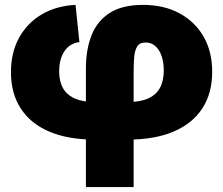

<svg xmlns="http://www.w3.org/2000/svg" viewBox="-20 -554 904 778"><path d="M328.1 204.1V-275.9Q328.1 -353.5 351.1 -411.4Q374 -469.2 424.8 -501.7Q475.6 -534.2 559.6 -534.2Q643.6 -534.2 706.5 -500.5Q769.5 -466.8 804.7 -406Q839.8 -345.2 839.8 -262.7Q839.8 -176.3 800 -115Q760.3 -53.7 683.8 -21Q607.4 11.7 497.1 11.7H365.2Q254.9 11.7 179 -21Q103 -53.7 63.7 -115Q24.4 -176.3 24.4 -261.7Q24.4 -340.8 57.1 -400.6Q89.8 -460.4 148.7 -495.4Q207.5 -530.3 286.1 -534.2L301.8 -383.3Q278.8 -381.3 260 -366.9Q241.2 -352.5 230.5 -326.7Q219.7 -300.8 219.7 -264.6Q219.7 -224.6 235.1 -197Q250.5 -169.4 283 -155Q315.4 -140.6 365.2 -140.6H497.1Q547.9 -140.6 580.3 -155Q612.8 -169.4 628.2 -198Q643.6 -226.6 643.6 -268.6Q643.6 -301.3 634.8 -326.9Q626 -352.5 609.6 -367.2Q593.3 -381.8 570.3 -381.8Q545.9 -381.8 535.9 -365.7Q525.9 -349.6 523.7 -322.5Q521.5 -295.4 521.5 -262.7V204.1Z"/></svg>

Font: Inter 28pt Black
Style: Regular
Weight: 900
Designer: Rasmus Andersson
Foundry: rsms
Version: Version 4.001;git-66647c0bb